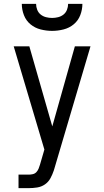

<svg xmlns="http://www.w3.org/2000/svg" viewBox="-20 -975 540 995"><path d="M76 0V-70H129Q139 -70 150 -72.5Q161 -75 168.5 -83Q176 -91 180 -101Q184 -111 187 -121L210 -200L51 -735H132L251 -320L368 -735H449L262 -102Q261 -99 260.5 -97Q260 -95 259 -92Q252 -71 241.5 -51.5Q231 -32 213 -19.5Q195 -7 173 -3.5Q151 0 129 0ZM250 -815Q220 -815 190.5 -822.5Q161 -830 138 -849Q115 -868 104 -896.5Q93 -925 93 -955H167Q167 -939 173 -924Q179 -909 191 -899.5Q203 -890 218.5 -886Q234 -882 250 -882Q266 -882 281.5 -886Q297 -890 309 -899.5Q321 -909 327 -924Q333 -939 333 -955H407Q407 -925 396 -896.5Q385 -868 362 -849Q339 -830 309.5 -822.5Q280 -815 250 -815Z"/></svg>

Font: Iosevka SS18
Style: Regular
Weight: 400
Monospace: yes
Designer: Belleve Invis
Foundry: Belleve Invis
Version: Version 25.1.1; ttfautohint (v1.8.4)